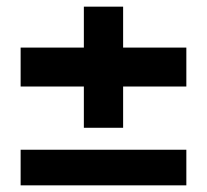

<svg xmlns="http://www.w3.org/2000/svg" viewBox="-20 -557 622 577"><path d="M42 0V-107H540V0ZM232 -173V-537H350V-173ZM42 -297V-414H540V-297Z"/></svg>

Font: DM Sans 10pt ExtraBold
Style: Regular
Weight: 800
Version: Version 4.004;gftools[0.9.30]